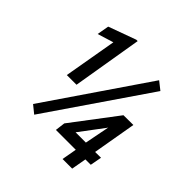

<svg xmlns="http://www.w3.org/2000/svg" viewBox="-188 -854 998 998"><g transform="rotate(45 311.5 -354.5)"><path d="M126.5 -324.2H197.8L262.2 -709.5H252L100.6 -654.3L88.9 -588.4L177.2 -615.7ZM108.9 -93.8 152.3 -58.6 529.3 -609.4 484.9 -644.5ZM556.2 -146 513.2 -145.5 554.7 -385.3 482.4 -384.8 294.9 -137.2 288.1 -82.5H434.1L419.4 0H490.2L504.9 -82.5H544.4ZM444.8 -146H369.1L464.8 -273.4L471.7 -283.2Z"/></g></svg>

Font: Roboto Condensed
Style: Italic
Weight: 400
Designer: Google
Version: Version 1.000;PS 001.000;hotconv 1.0.88;makeotf.lib2.5.64775